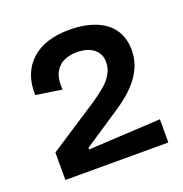

<svg xmlns="http://www.w3.org/2000/svg" viewBox="-84 -747 526 552"><g transform="rotate(-20 179.5 -471.0)"><path d="M26 -270V-354L182 -456Q199 -468 215.5 -481.5Q232 -495 242 -512Q252 -529 252 -549Q252 -574 233.5 -589Q215 -604 181 -604Q161 -604 143.5 -596.5Q126 -589 115.5 -570.5Q105 -552 107 -517L28 -529Q26 -596 67 -634Q108 -672 184 -672Q228 -672 262 -659Q296 -646 314.5 -620Q333 -594 333 -556Q333 -533 326 -513Q319 -493 305.5 -474.5Q292 -456 272.5 -439Q253 -422 228 -406L120 -334V-329L341 -341V-270Z"/></g></svg>

Font: Bricolage Grotesque 96pt ExtraBold 96pt
Style: Regular
Weight: 400
Version: Version 1.001;gftools[0.9.33.dev8+g029e19f]